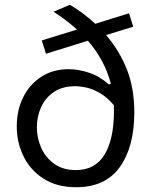

<svg xmlns="http://www.w3.org/2000/svg" viewBox="-20 -771 631 802"><path d="M298 11Q217 11 161.8 -24.8Q106.5 -60.5 78.2 -118.2Q50 -176 50 -243Q50 -311 77 -365Q104 -419 152.8 -450.5Q201.5 -482 266.5 -482Q307.5 -482 352 -467.2Q396.5 -452.5 434.5 -418.5L443 -421Q418 -519 347 -601L331.5 -596Q297 -585 256.2 -572.5Q215.5 -560 172 -546.5L154.5 -602Q194.5 -614.5 231.8 -626Q269 -637.5 301.5 -647.5Q259 -686.5 203.5 -722L272 -751Q331.5 -715.5 378 -671.5Q409 -681.5 444.5 -692.5Q480 -703.5 519 -715.5L536.5 -659.5Q477.5 -641.5 423 -624.5Q478.5 -560.5 509.8 -481.5Q541 -402.5 541 -302Q541 -158 480.8 -73.5Q420.5 11 298 11ZM134 -240Q134 -194.5 152.2 -153.5Q170.5 -112.5 206.8 -86.5Q243 -60.5 297 -60.5Q377.5 -60.5 416.8 -125.2Q456 -190 456 -309Q456 -320.5 455.5 -332Q425.5 -366.5 395.8 -383.2Q366 -400 339.8 -405.5Q313.5 -411 294.5 -411Q241 -411 205.2 -386.8Q169.5 -362.5 151.8 -323.5Q134 -284.5 134 -240Z"/></svg>

Font: Commissioner
Style: Regular
Weight: 400
Designer: Kostas Bartsokas
Foundry: Kostas Bartsokas
Version: Version 1.000; ttfautohint (v1.8.3)